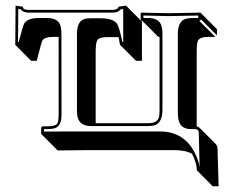

<svg xmlns="http://www.w3.org/2000/svg" viewBox="-20 -476 817 681"><path d="M357.4 -344.2Q329.1 -344.2 323.7 -330.6Q319.8 -319.8 319.3 -298.3V-39.1H505.9Q538.6 -39.1 543.9 -60.5Q545.9 -70.3 545.9 -87.9V-345.2H541.5L484.9 -401.9Q481.4 -402.3 480 -403.3Q479 -405.3 479 -407.2V-429.2L481 -431.2L579.1 -429.2L690.9 -431.2L692.9 -429.2L749.5 -372.6V-350.6L692.9 -407.2Q690.9 -402.8 687 -401.9L743.7 -345.2H718.8Q687 -345.2 681.2 -329.6Q677.7 -318.8 677.7 -297.4V-27.8Q684.6 -25.9 688.5 -22L745.1 34.7Q750.5 41 751.5 49.8L755.4 184.6H734.4L678.2 127.9Q677.7 101.1 660.6 68.8Q634.3 56.6 603.5 56.6H277.3L184.6 57.6L127.9 1L126 -1V-22Q127.4 -26.9 130.9 -27.8H147Q178.2 -27.8 184.1 -39.1Q188 -48.3 188 -70.8V-345.2H171.4Q138.2 -345.2 130.4 -332.5Q127.4 -327.6 112.8 -270Q111.3 -264.6 110.4 -260.3H90.3L34.2 -316.9L35.2 -456.1L61 -452.1Q62 -447.8 63.5 -445.3Q69.3 -440.9 81.1 -440.9H379.9Q398.9 -441.9 399.9 -452.1L426.8 -456.1L483.4 -399.4V-260.3H462.4L405.8 -316.9Q404.3 -324.2 400.4 -344.2Q396.5 -344.2 393.6 -344.2ZM300.8 -411.1H336.9Q383.3 -411.1 396 -390.1Q403.8 -376.5 414.1 -327.1H417V-444.3L407.7 -442.9Q399.9 -431.2 379.9 -431.2H81.1Q60.1 -432.1 53.2 -443.4L44.9 -444.3L43.9 -327.1H46.4Q61.5 -386.2 66.9 -394.5Q80.1 -411.6 115.2 -412.1H147Q188.5 -412.1 195.3 -381.8Q197.8 -370.6 197.8 -355L198.2 -70.8Q198.2 -29.3 175.3 -21.5Q164.1 -18.1 147 -18.1H136.2V-9.3L220.7 -9.8H546.9Q637.2 -9.8 675.3 75.2Q685.1 97.2 688 117.2Q687.5 97.7 686.5 56.2Q685.5 13.7 685.1 -6.3Q683.1 -17.1 673.8 -18.1H657.2Q618.2 -18.1 612.3 -55.2Q610.8 -64.5 610.8 -76.2V-354Q610.8 -401.4 638.7 -409.2Q648.9 -411.6 662.1 -412.1H683.1V-420.9L579.1 -418.9L488.8 -420.9V-412.1H505.9Q546.4 -412.1 553.7 -380.9Q556.2 -369.6 556.2 -354V-87.9Q556.2 -41.5 529.8 -32.2Q519.5 -28.8 505.9 -28.8H303.2Q260.7 -28.8 254.4 -64.9Q252.9 -75.2 252.9 -87.9V-355Q252.9 -402.3 281.7 -409.2Q290 -411.1 300.8 -411.1Z"/></svg>

Font: Linux Biolinum Shadow O
Style: Regular
Weight: 400
Designer: Philipp H. Poll
Foundry: Philipp H. Poll
Version: Version 1.0.4